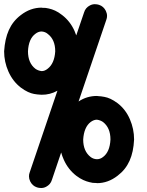

<svg xmlns="http://www.w3.org/2000/svg" viewBox="-22 -831 713 932"><path d="M122.1 5.9C119.6 12.2 118.7 18.6 118.7 24.9C118.7 33.2 120.6 41 124.5 49.3C131.8 64 142.6 73.7 157.7 78.6C164.1 80.6 169.9 81.5 176.3 81.5C184.6 82 193.4 80.1 201.7 75.7C215.8 68.4 225.6 57.1 230 42L274.9 -90.8C278.3 -78.6 282.7 -66.4 288.1 -54.7C302.2 -23.4 322.3 2 348.1 22C372.1 40.5 394 48.8 412.1 53.2C426.3 57.1 431.6 57.1 440.9 57.1C445.8 57.1 448.2 57.6 448.2 58.1C484.9 58.1 518.1 45.9 548.8 22C601.1 -17.6 625 -73.7 628.9 -153.8C628.9 -188 622.1 -220.7 608.4 -252.4C594.7 -284.2 574.7 -310.1 548.8 -330.1C523.9 -348.6 503.4 -357.4 484.4 -360.8C470.7 -363.3 465.3 -363.8 456.1 -364.3C451.7 -364.7 448.7 -365.2 448.2 -365.2C416 -365.2 386.2 -356.4 359.4 -338.4L494.1 -734.9C496.6 -741.2 497.6 -747.6 497.6 -753.9C497.6 -762.2 495.6 -770 491.7 -778.3C484.4 -793 473.6 -802.7 458.5 -807.6C452.1 -809.6 446.3 -810.5 439.9 -810.5C431.6 -811 422.9 -809.1 414.6 -804.7C400.4 -797.4 390.6 -786.1 386.2 -771L348.1 -659.2C345.7 -666.5 342.8 -673.8 339.8 -680.7C325.7 -712.4 305.7 -737.8 279.8 -757.8C255.4 -777.3 234.4 -785.2 215.3 -789.6C201.7 -793 196.3 -793 187 -793C182.6 -793 180.2 -793.5 180.2 -793.9C143.6 -793.9 109.9 -781.7 79.1 -757.8C26.9 -718.3 3.4 -662.1 -2 -582C-2 -548.3 4.9 -515.1 19 -483.4C33.2 -451.7 53.2 -425.8 79.1 -405.8C104 -387.2 125 -378.4 143.1 -375C157.2 -372.6 162.6 -372.1 171.9 -371.6C176.8 -371.1 179.7 -371.1 180.2 -371.1C207 -370.6 232.9 -377.4 256.8 -390.6ZM381.8 -153.8C384.3 -193.8 396.5 -222.2 418 -238.8C428.2 -246.1 438 -250 448.2 -250C460 -248.5 469.7 -244.6 478 -238.8C502 -220.2 514.2 -191.9 514.2 -153.8C512.2 -113.3 500 -85 478 -68.8C468.8 -61.5 459 -58.1 448.2 -58.1C436 -58.6 426.3 -62.5 418 -68.8C394 -87.4 381.8 -115.7 381.8 -153.8ZM113.8 -582C115.7 -622.6 127.9 -650.9 149.9 -667C159.2 -674.3 169.4 -678.2 180.2 -678.2C191.9 -677.2 201.7 -673.3 209 -667C233.9 -648.4 246.1 -620.1 246.1 -582C243.7 -542 231 -513.7 209 -497.1C199.7 -489.7 190.4 -485.8 180.2 -485.8C168 -487.3 158.2 -491.2 149.9 -497.1C126 -515.6 113.8 -543.9 113.8 -582Z"/></svg>

Font: Nemoy
Style: Bold
Weight: 700
Designer: BSozoo
Foundry: BSozoo
Version: Version 001.000